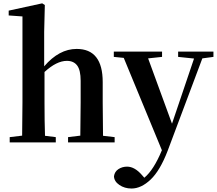

<svg xmlns="http://www.w3.org/2000/svg" viewBox="-20 -839 1277 1131"><path d="M586.9 -39.1 655.3 -31.2V0H380.9V-31.2L453.1 -40Q455.1 -151.4 455.1 -235.4V-363.3Q455.1 -425.8 434.6 -453.1Q414.1 -480.5 374 -480.5Q313.5 -480.5 242.2 -415V-235.4Q242.2 -124 245.1 -39.1L308.6 -31.2V0H37.1V-31.2L110.4 -40Q112.3 -153.3 112.3 -235.4V-742.2L31.2 -748V-776.4L228.5 -819.3L244.1 -809.6L240.2 -651.4V-448.2Q328.1 -550.8 431.6 -550.8Q585 -550.8 585 -355.5V-235.4Q585 -152.3 586.9 -39.1Z M1237.3 -535.2V-503.9L1171.9 -495.1L967.8 48.8Q922.9 166 867.2 218.8Q811.5 271.5 754.9 271.5Q713.9 271.5 683.1 250.5Q652.3 229.5 651.4 199.2Q655.3 171.9 677.7 157.2Q700.2 142.6 728.5 142.6Q773.4 142.6 816.4 192.4L830.1 208Q885.7 162.1 933.6 45.9L709 -498L650.4 -503.9V-535.2H934.6V-503.9L852.5 -495.1L993.2 -110.4L1123 -494.1L1029.3 -503.9V-535.2Z"/></svg>

Font: GenYoMin TW TTF Bold
Style: Regular
Weight: 700
Version: Version 1.300